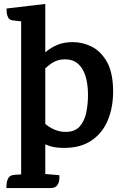

<svg xmlns="http://www.w3.org/2000/svg" viewBox="-20 -733 627 971"><path d="M349 -520Q397 -520 443 -497.5Q489 -475 520 -421.5Q551 -368 552 -276Q553 -194 526.5 -128Q500 -62 444.5 -23.5Q389 15 304 15Q255 15 223.5 3Q192 -9 160 -29L187 -129Q196 -117 214.5 -102Q233 -87 258 -76.5Q283 -66 312 -66Q359 -66 383.5 -94Q408 -122 416.5 -165Q425 -208 425 -253Q425 -309 412 -349.5Q399 -390 373.5 -411.5Q348 -433 308 -433Q269 -433 238 -411Q207 -389 166 -345L155 -416Q181 -444 208 -467.5Q235 -491 268.5 -505.5Q302 -520 349 -520ZM210 147 280 153Q281 158 280 174Q279 190 269.5 204Q260 218 235 218H12Q13 213 13.5 197.5Q14 182 22.5 167Q31 152 56 151L87 149ZM209 -713V218H87V-625L44 -630Q28 -632 21.5 -644Q15 -656 14 -670Q13 -684 13 -690Z"/></svg>

Font: Karma Variable Light
Style: Regular
Weight: 300
Designer: Joana Correia
Foundry: Indian Type Foundry
Version: Version 3.000